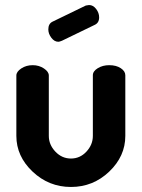

<svg xmlns="http://www.w3.org/2000/svg" viewBox="-20 -734 564 763"><path d="M45 -194V-434Q45 -449 64.5 -462Q84 -475 110 -475Q135 -475 154.5 -462Q174 -449 174 -434V-194Q174 -159 200 -131.5Q226 -104 262 -104Q298 -104 323.5 -131.5Q349 -159 349 -194V-435Q349 -451 368.5 -463Q388 -475 414 -475Q442 -475 460 -463Q478 -451 478 -435V-194Q478 -113 414 -52Q350 9 262 9Q174 9 109.5 -52Q45 -113 45 -194ZM172 -617Q172 -640 189 -648L321 -712Q331 -714 334 -714Q350 -714 362 -698.5Q374 -683 374 -665Q374 -643 356 -635L226 -572Q216 -568 212 -568Q196 -568 184 -584Q172 -600 172 -617Z"/></svg>

Font: Terminal Dosis
Style: Bold
Weight: 700
Designer: EdgarTolentino, PabloImpallari, IginoMarini
Foundry: EdgarTolentino, PabloImpallari, IginoMarini
Version: Version 1.006